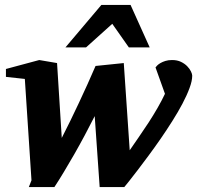

<svg xmlns="http://www.w3.org/2000/svg" viewBox="-20 -742 795 774"><path d="M754.9 -437Q754.9 -416 744.1 -387Q733.4 -357.9 715.6 -324.2Q697.8 -290.5 674.8 -254.2Q651.9 -217.8 627.2 -182.1Q602.5 -146.5 578.4 -114Q554.2 -81.5 534.2 -55.2Q514.2 -28.8 500 -11.2Q485.8 6.3 481 12.2H381.8L361.8 -273.9Q342.3 -235.4 321.3 -196Q300.3 -156.7 279.1 -119.6Q257.8 -82.5 237.5 -48.8Q217.3 -15.1 199.2 12.2H96.2L106.9 -15.1L80.1 -423.8L3.9 -432.1V-463.9L138.2 -500L210 -487.8L229 -186Q246.1 -219.2 263.7 -255.4Q281.2 -291.5 298.6 -328.4Q315.9 -365.2 332.8 -402.6Q349.6 -439.9 365.2 -476.1L479 -487.8L502.9 -136.2Q520 -161.1 539.8 -189.7Q559.6 -218.3 578.9 -247.8Q598.1 -277.3 615.2 -307.1Q632.3 -336.9 645 -363.8L606.9 -470.2Q608.9 -473.1 614 -478.3Q619.1 -483.4 627.2 -488Q635.3 -492.7 646.7 -496.3Q658.2 -500 673.8 -500Q694.3 -500 709.5 -492.7Q724.6 -485.4 734.6 -475.1Q744.6 -464.8 749.8 -454.1Q754.9 -443.4 754.9 -437ZM499.5 -550.8 432.6 -646 326.7 -550.8H243.7L388.7 -722.2H506.3L583.5 -550.8Z"/></svg>

Font: Charis SIL Eur
Style: Bold Italic
Weight: 700
Italic angle: -11°
Foundry: SIL International
Version: Version 5.000